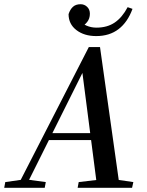

<svg xmlns="http://www.w3.org/2000/svg" viewBox="-54 -890 695 910"><path d="M-34 0 -29 -27 55 -39H75L163 -27L158 0ZM25 0 367 -667H420L514 0H407L335 -557H343L340 -551L65 0ZM167 -226 172 -259H430L429 -226ZM314 0 319 -27 437 -41H482L578 -27L572 0ZM402 -719Q345 -719 308 -747.5Q271 -776 271 -823Q278 -845 291.5 -857.5Q305 -870 328 -870Q346 -870 359 -857.5Q372 -845 372 -825Q372 -802 359 -785.5Q346 -769 325 -760L315 -799Q334 -778 356 -768.5Q378 -759 403 -759Q454 -759 489.5 -783Q525 -807 551 -856L574 -848Q551 -785 508 -752Q465 -719 402 -719Z"/></svg>

Font: Source Serif 4 48pt SemiBold
Style: Italic
Weight: 600
Italic angle: -12°
Designer: Frank Grießhammer
Foundry: Adobe Systems Incorporated
Version: Version 4.004;hotconv 1.0.116;makeotfexe 2.5.65601